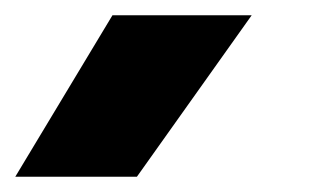

<svg xmlns="http://www.w3.org/2000/svg" viewBox="-76 -82 411 251"><path d="M71 -62H253L103 149H-56Z"/></svg>

Font: Prompt
Style: Bold Italic
Weight: 700
Italic angle: -12°
Designer: Katatrad Team
Foundry: CadsonDemak
Version: Version 1.001